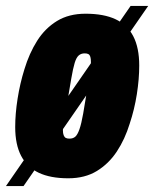

<svg xmlns="http://www.w3.org/2000/svg" viewBox="-41 -586 517 644"><path d="M188 12Q128 12 89 -6.5Q50 -25 30 -63Q10 -101 10 -160Q10 -204 18 -255Q26 -306 41 -354Q57 -407 83.5 -449Q110 -491 150 -515.5Q190 -540 246 -540Q307 -540 346.5 -521.5Q386 -503 406 -464.5Q426 -426 426 -366Q426 -321 418 -270Q410 -219 394 -171Q378 -119 351 -78Q324 -37 284 -12.5Q244 12 188 12ZM192 -121Q204 -121 211.5 -127.5Q219 -134 225.5 -152.5Q232 -171 238 -205Q250 -276 255.5 -310Q261 -344 262.5 -357.5Q264 -371 264 -377Q264 -389 262 -395.5Q260 -402 255.5 -404.5Q251 -407 243 -407Q231 -407 223 -400Q215 -393 209.5 -375Q204 -357 198 -322Q186 -250 180 -216Q174 -182 172 -169Q170 -156 170 -149Q170 -139 172.5 -132.5Q175 -126 179.5 -123.5Q184 -121 192 -121ZM-21 38 397 -566H456L38 38Z"/></svg>

Font: Archivo ExtraCondensed Black
Style: Italic
Weight: 900
Width: 2
Italic angle: -10°
Designer: Hector Gatti
Foundry: Omnibus-Type
Version: Version 2.001